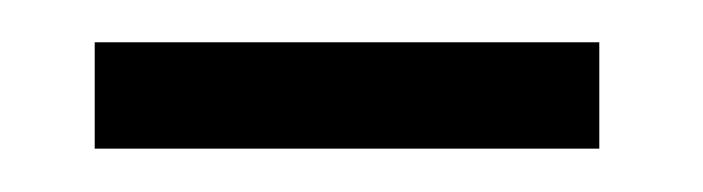

<svg xmlns="http://www.w3.org/2000/svg" viewBox="-20 -358 326 89"><path d="M257.8 -289.1H23.9V-338.4H257.8Z"/></svg>

Font: Melbourne
Style: Light
Weight: 300
Designer: Google
Version: Version 2.000980; 2014